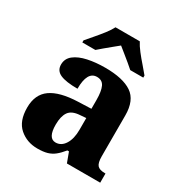

<svg xmlns="http://www.w3.org/2000/svg" viewBox="-180 -895 974 1034"><g transform="rotate(30 307.0 -378.0)"><path d="M200 10Q135 10 89 -30Q43 -70 43 -154Q43 -236 98 -275Q153 -314 265 -318L346 -321V-375Q346 -430 333 -457.5Q320 -485 287 -485Q227 -485 227 -377Q155 -377 120 -392.5Q85 -408 85 -446Q85 -483 114.5 -506Q144 -529 193 -539.5Q242 -550 301 -550Q411 -550 466.5 -512.5Q522 -475 522 -381V-128Q522 -87 535 -72Q548 -57 582 -57H586V0H379L356 -62H346Q324 -35 304.5 -19.5Q285 -4 261 3Q237 10 200 10ZM269 -67Q304 -67 325.5 -101Q347 -135 347 -191V-264L310 -261Q260 -258 241 -230.5Q222 -203 222 -151Q222 -67 269 -67ZM125 -619Q141 -638 163.5 -664Q186 -690 207 -717Q228 -744 239 -766H390Q401 -744 422 -717Q443 -690 466 -664Q489 -638 504 -619V-606H423Q411 -617 391 -633.5Q371 -650 350 -667Q329 -684 314 -696Q299 -684 278.5 -667Q258 -650 238 -633.5Q218 -617 206 -606H125Z"/></g></svg>

Font: Noto Serif Sinhala ExtraBold
Style: Regular
Weight: 800
Designer: Jelle Bosma - Monotype Design Team
Foundry: Monotype Imaging Inc.
Version: Version 2.007; ttfautohint (v1.8.4.7-5d5b)